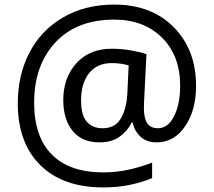

<svg xmlns="http://www.w3.org/2000/svg" viewBox="-20 -734 939 843"><path d="M563 -195.8H558.1Q540 -158.7 505.1 -133.8Q470.2 -108.9 417 -108.9Q339.8 -108.9 298.8 -159.4Q257.8 -210 257.8 -294.9Q257.8 -392.6 315.4 -456.3Q373 -520 470.2 -520Q514.6 -520 556.9 -512.5Q599.1 -504.9 623 -496.1L612.8 -293Q611.8 -274.9 611.8 -262.2Q611.8 -212.9 627.2 -191.9Q642.6 -170.9 673.8 -170.9Q717.3 -170.9 744.1 -223.4Q771 -275.9 771 -357.9Q771 -490.2 690.9 -569.1Q610.8 -647.9 481.9 -647.9Q315.9 -647.9 222.9 -547.4Q129.9 -446.8 129.9 -283.2Q129.9 -133.8 207.5 -55.4Q285.2 22.9 433.1 22.9Q493.7 22.9 549.3 10Q605 -2.9 647.9 -20V47.9Q605 65.9 551.5 77.4Q498 88.9 433.1 88.9Q255.4 88.9 156.7 -9.3Q58.1 -107.4 58.1 -279.8Q58.1 -403.3 108.6 -501.7Q159.2 -600.1 256.1 -657Q353 -713.9 481.9 -713.9Q644 -713.9 742.4 -615Q840.8 -516.1 840.8 -356.9Q840.8 -250 792.7 -179.4Q744.6 -108.9 668 -108.9Q622.6 -108.9 595.7 -135Q568.8 -161.1 563 -195.8ZM539.1 -321.8 544.9 -446.8Q530.8 -451.2 511.5 -454.1Q492.2 -457 471.2 -457Q406.2 -457 371.1 -412.6Q335.9 -368.2 335.9 -293Q335.9 -228 361.1 -199.5Q386.2 -170.9 430.2 -170.9Q484.9 -170.9 510 -212.9Q535.2 -254.9 539.1 -321.8Z"/></svg>

Font: NotoSansMyanmarRegular
Style: Regular
Weight: 400
Designer: Monotype Design team
Foundry: Monotype Imaging Inc.
Version: Version 1.05